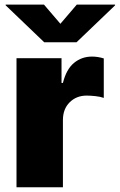

<svg xmlns="http://www.w3.org/2000/svg" viewBox="-20 -792 507 812"><path d="M49.8 0V-545.9H240.2V-441.4H246.1Q260.7 -499.5 293.2 -526.1Q325.7 -552.7 369.1 -552.7Q394 -552.7 418.9 -544.9V-377.9Q404.3 -383.3 383.1 -385.5Q361.8 -387.7 346.7 -387.7Q303.2 -387.7 274.7 -359.4Q246.1 -331.1 246.1 -284.2V0ZM166 -772.5 235.4 -691.4 304.7 -772.5H466.8V-769.5L303.7 -613.3H167L3.9 -769.5V-772.5Z"/></svg>

Font: Inter Black
Style: Regular
Weight: 900
Designer: Rasmus Andersson
Foundry: rsms
Version: Version 4.000;git-a52131595